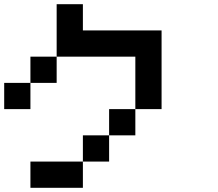

<svg xmlns="http://www.w3.org/2000/svg" viewBox="-20 -895 1040 915"><path d="M0 -375V-500H125V-375ZM125 0V-125H375V0ZM125 -500V-625H250V-500ZM250 -625V-875H375V-750H750V-375H625V-625ZM375 -125V-250H500V-125ZM500 -250V-375H625V-250Z"/></svg>

Font: Galmuri7 Regular
Style: Regular
Weight: 400
Designer: Lee Minseo (quiple)
Version: Version 2.399;hotconv 1.1.1;makeotfexe 2.6.0 DEVELOPMENT